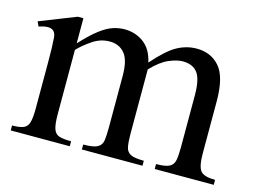

<svg xmlns="http://www.w3.org/2000/svg" viewBox="-71 -577 921 695"><g transform="rotate(15 389.5 -230.0)"><path d="M14.6 0V-18.6Q43 -18.6 57.4 -24.7Q71.8 -30.8 76.7 -48.6Q81.5 -66.4 81.5 -101.1V-272.5Q81.5 -333.5 78.9 -365Q76.2 -396.5 47.9 -396Q33.7 -396 14.6 -389.2L6.3 -406.7L142.6 -460.4H163.6V-366.2Q199.7 -405.3 226.3 -425.5Q252.9 -445.8 274.9 -453.1Q296.9 -460.4 318.8 -460.4Q358.9 -460.4 390.1 -437.7Q421.4 -415 432.1 -366.2Q481.9 -422.9 516.8 -441.7Q551.8 -460.4 588.9 -460.4Q643.1 -460.4 675.3 -422.9Q707.5 -385.3 707.5 -294.9V-101.1Q707.5 -49.8 720.9 -34.2Q734.4 -18.6 775.4 -18.6V0H554.2V-18.6Q589.4 -18.6 604.2 -26.6Q619.1 -34.7 622.3 -53Q625.5 -71.3 625.5 -101.1V-294.9Q625.5 -355 607.7 -378.9Q589.8 -402.8 551.8 -402.8Q530.8 -402.8 501 -390.4Q471.2 -377.9 436.5 -341.8V-101.1Q436.5 -69.3 440.2 -51.3Q443.8 -33.2 459 -25.9Q474.1 -18.6 508.3 -18.6V0H281.2V-18.6Q319.8 -18.6 335 -27.3Q350.1 -36.1 352.5 -54.4Q355 -72.8 355 -101.1V-294.9Q355 -354.5 334.2 -379.2Q313.5 -403.8 278.3 -403.8Q243.7 -403.8 213.9 -383.5Q184.1 -363.3 163.6 -341.8V-101.1Q163.6 -63.5 169.7 -45.9Q175.8 -28.3 191.4 -23.4Q207 -18.6 235.8 -18.6V0Z"/></g></svg>

Font: Awami Nastaliq
Style: Regular
Weight: 400
Designer: Peter Martin, SIL International
Foundry: SIL International
Version: Version 3.100